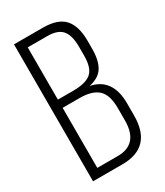

<svg xmlns="http://www.w3.org/2000/svg" viewBox="-177 -775 732 850"><g transform="rotate(-30 189.0 -350.0)"><path d="M187 -700Q264 -700 297 -663Q330 -626 330 -551V-511Q330 -451 309.5 -417.5Q289 -384 238 -373Q343 -352 343 -223V-162Q343 0 190 0H40V-700ZM164 -391Q228 -391 256 -414.5Q284 -438 284 -502V-547Q284 -604 262 -631Q240 -658 186 -658H86V-391ZM190 -42Q297 -42 297 -163V-226Q297 -293 267 -321Q237 -349 173 -349H86V-42Z"/></g></svg>

Font: Bebas Neue Book
Style: Regular
Weight: 300
Designer: Ryoichi Tsunekawa
Foundry: Ryoichi Tsunekawa
Version: Version 1.003;PS 001.003;hotconv 1.0.88;makeotf.lib2.5.64775